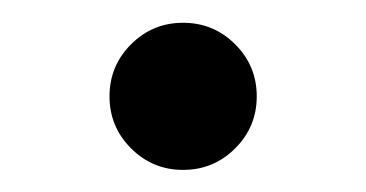

<svg xmlns="http://www.w3.org/2000/svg" viewBox="-20 -432 328 172"><path d="M144 -279.8Q116.7 -279.8 97.4 -299.1Q78.1 -318.4 78.1 -345.7Q78.1 -373 97.4 -392.3Q116.7 -411.6 144 -411.6Q171.4 -411.6 190.7 -392.3Q210 -373 210 -345.7Q210 -318.4 190.7 -299.1Q171.4 -279.8 144 -279.8Z"/></svg>

Font: Inter Variable LoSnoCo
Style: Regular
Weight: 400
Designer: Rasmus Andersson
Foundry: rsms
Version: Version 4.000;git-a52131595; featfreeze: case,dlig,ss01,ss02